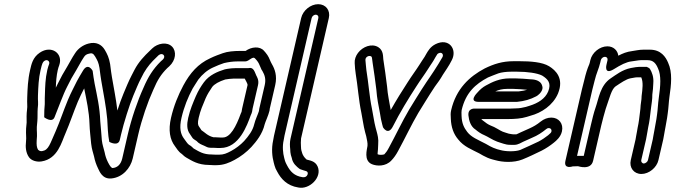

<svg xmlns="http://www.w3.org/2000/svg" viewBox="-20 -761 3222 916"><path d="M159.9 -242.9C163.8 -271.9 159.9 -279.8 161.1 -305.6C162.7 -347.3 164 -385.5 173.6 -427C181 -459 184.1 -465.2 191.9 -470.6C205.8 -480.1 218.6 -467.9 214.5 -456C211.6 -448 208.5 -439.6 205.6 -427C196 -385.5 195.4 -346.6 194.3 -311.4C192.5 -280 195.1 -271.8 192.4 -248.1C190.7 -232.8 191.7 -216.4 190.9 -201.5C190.9 -201.5 228.2 -172.6 240.1 -201.5C259.2 -247.8 280.6 -309.6 300.3 -347.3C318 -383.4 322.4 -390.6 343.9 -426.4C363.6 -459.8 364.1 -463.9 379.6 -487.4C386.1 -497.7 391.4 -501.8 404.3 -504.9C417.3 -508.6 424.7 -507.2 434 -491.2C445.5 -471.6 450.1 -463.1 454.6 -436.9C456.7 -423 457.7 -410.9 459.3 -401L463.3 -374.9C473.7 -313.2 485.9 -255.4 491.6 -192.7C493.8 -155.9 494.5 -119.4 501.4 -84.2C501.4 -84.2 543.9 -60.1 551.7 -94L557.5 -119C570 -173.5 598.5 -263.2 615.8 -304.3C626.8 -330.4 641.4 -366.3 652 -385.8L666.2 -413.3C685 -445 701.3 -463.6 727.2 -488.3L736.7 -497.6C755.5 -512.8 773.6 -493.1 757.3 -477.3L747.5 -468.6C747.1 -468.2 746.5 -467.7 746.2 -467.3C710.5 -432 686.4 -393.7 664.5 -342.1C635.9 -279.4 607.3 -196.1 589.5 -119L563.2 -5C556.5 23.7 540.2 38.6 517.9 40.6C512.5 41.1 505 33 495.2 13.3C487.2 -3.1 482.8 -15.6 479 -35.2C473.1 -60.6 468.9 -67.4 465.9 -91.9C463.3 -122.8 461.3 -153.4 458.3 -183.1C456.1 -249 442.7 -305.4 431.5 -361.9C426.8 -384.5 425.7 -399.4 422 -423.1C422 -423.1 399.7 -466.2 374.7 -421.9C365.1 -404.9 353.2 -386.8 347.1 -374.1C333.6 -345.9 320.1 -322.7 304.1 -284.5C281.4 -229.5 266 -182.1 245.7 -135.2C218.4 -74.9 212.5 -45 181.4 -40.2C174.2 -39.1 168.5 -40.5 161.8 -46.4C155.1 -56.8 153.8 -70.6 155.1 -92.4C158.4 -121.2 154.7 -135.5 155.7 -155.9L158.3 -184.4C159.8 -199.8 158.5 -226.4 159.9 -242.9ZM107.1 -176.3 104.5 -148.1C102.9 -118.6 106.5 -106.4 104.1 -86.2C100.9 -59.5 103.2 -32.2 118.3 -10.9C129.8 5.4 155.1 12.7 177.8 9.2C256.4 -2.9 274 -84.5 292.3 -124.8C314.4 -176.2 329.5 -223 351.2 -275.5C361.9 -301 370.9 -318.2 381.6 -339.3C392.8 -283.1 405.2 -228.9 407 -169.7C407.9 -138.2 412.1 -108.1 414.8 -76.1C418.4 -45.7 423.6 -36 428.6 -14.9C432.8 6.4 438.8 23.8 447.9 42.7C454.5 55.7 467.8 94.2 510.9 90.4C564.5 85.6 602.4 41.7 613.2 -5L639.5 -119C656.4 -192.3 684.5 -273.8 711.1 -331.9C731.6 -380.6 749 -407.2 777.9 -436L787.5 -444.6C819.5 -474.3 822.6 -515.8 801.4 -538.1C777.4 -563.3 731.7 -554.8 705.8 -529.6L695.6 -519.7C668.2 -493.7 641.1 -465.4 621.7 -427.9L607.4 -400.2C594.5 -376 579.6 -339.1 568.9 -313.7C560 -292.5 550.6 -266.3 540 -233.7C533.5 -289.4 522.8 -341.3 514 -393.1L510.1 -418.4C509.2 -427.8 507.5 -440.8 505.4 -455.1C500.1 -486.1 491.8 -502.8 480.1 -522.8C464.7 -549.2 438 -562.8 402 -553.1C376.6 -546.5 352.6 -529.9 337.9 -506.6C320.8 -480.7 318.3 -473 300.9 -443.6C280 -408.7 273.4 -397.7 255.2 -360.7C252.4 -355.3 249.9 -350.3 246.3 -342.5C247.3 -370.5 249.2 -399.3 255.6 -427C257.9 -437 259.3 -440.5 262.7 -450C282.4 -506.6 224.9 -547.5 169.3 -509.4C136 -486.5 130 -454.8 123.6 -427C112.6 -379.5 111.4 -337.3 109.9 -296.4C108.4 -264.4 111.7 -257.2 109 -237.7C106.2 -218 106.8 -193.2 107.1 -176.3Z M1185.1 -243 1211 -355C1216.5 -379.2 1205.8 -394.3 1202.8 -400.5C1195.5 -415.8 1190.6 -441.9 1166.7 -436.3C1165.9 -436.1 1165.2 -436 1164.7 -436H1105.7C1092.9 -436 1074.8 -434.4 1064.9 -432.5L1054.5 -430.5C1053.5 -430.3 1052.1 -430 1051.3 -429.7C1018.9 -419.7 978.6 -403.6 952.6 -368.2C938.4 -348.7 926.3 -329.1 914.2 -301.9C900.4 -269 887.4 -240 877.9 -199C870.9 -168.3 870.8 -141.5 886.3 -121.3C889.8 -116.8 892.9 -110.1 898.9 -102.3C903.2 -96.8 913 -92 917.7 -88.4C928.8 -75.3 942.9 -70.6 953.5 -66C964.4 -60.6 971.7 -56 984.9 -56H997C1006.1 -55.3 1011.9 -55 1017.7 -55H1031.7C1121 -55 1158.9 -163.6 1176.4 -211.4C1179.2 -217.3 1181.2 -221.8 1182.6 -228C1183.8 -233.1 1184.1 -238.7 1185.1 -243ZM1161 -355 1135.1 -243C1133.8 -237.6 1133.4 -235 1132.4 -227.4C1132 -226.4 1129.7 -221.6 1128.8 -219.3C1106.2 -157 1078.9 -105 1043.2 -105H1029.2C1025.8 -105 1017.4 -106 1009.5 -106H999C970.6 -112.7 958.4 -128.6 940.8 -140C938.7 -143.1 935 -150 929.8 -156.7C924.2 -164 922.1 -173.8 927.9 -199C936.1 -234.5 946.5 -257.6 961 -292.1C970.2 -312.7 979.2 -326.5 992.5 -346.3C1002.6 -359.7 1025.3 -372.5 1054.6 -381.8C1064 -383.6 1084.8 -386 1094.1 -386H1147.6C1150.6 -379.6 1162.3 -360.9 1161 -355ZM989.5 -24C950.2 -24 930.8 -37.2 903.6 -52.7C899.4 -56.3 893.6 -64 881.4 -70.4C873.6 -76.2 868.4 -85.8 858.5 -98.7C841.4 -120.9 834.6 -149.9 845.9 -199C857.9 -250.8 877.1 -297.9 899.1 -338.6C904.8 -349.4 917.3 -366.2 926.1 -381.3C944.7 -405.9 969.5 -427 995.8 -438.8C1005.5 -443.4 1014.6 -447.4 1023.6 -450.9L1048.9 -460.1C1069.8 -464.9 1090.7 -468 1113 -468H1150C1168.8 -468 1185 -495.8 1197.4 -481.4L1204.5 -473.5C1213.8 -462.5 1216.7 -454.3 1223.5 -438.4C1226.3 -430.2 1229.4 -425.6 1231.9 -422.3C1243.1 -402.8 1249.5 -383.4 1243 -355L1217.1 -243C1216.2 -239 1215.6 -235.1 1215.3 -231C1211.5 -217.7 1197.6 -189 1192.9 -168.5C1185.8 -137.6 1165.8 -111.7 1144.7 -88.1C1127 -69.3 1105 -52.7 1082.9 -40.8C1060.9 -29 1047.2 -23 1024.3 -23H1010.3C1006.9 -23 998.1 -24 989.5 -24ZM1267.1 -243 1293 -355C1303.2 -399.2 1291 -431.6 1277.4 -454.8C1274.8 -459.2 1273.6 -461.5 1272.1 -464.9C1265.5 -480.2 1260.8 -493.9 1246.6 -510.5L1239.5 -518.6C1219.3 -542 1179.6 -538 1151.7 -518H1124.6C1096.6 -518 1065.2 -515.4 1042.8 -507.2L1015.2 -497.1C1003.4 -492.5 995 -488.9 983.1 -483.2C925 -456.7 886.6 -412.7 854.7 -353.4C830.4 -308.2 809.1 -256.2 795.9 -199C782.3 -139.8 790.2 -95.5 814.9 -63.3C822.6 -53.4 830.3 -37.8 847.7 -26.3C852.4 -23.2 856.7 -16 869.8 -8.6C895.7 6 924.2 25.7 977.1 26C984.6 26.5 993.5 27 998.8 27H1012.8C1047.3 27 1074.6 15 1099.1 1.8C1128.3 -13.8 1156.1 -35 1179.4 -59.9C1203.4 -86.5 1232.1 -121.9 1242.9 -168.5C1245.2 -178.3 1260.7 -210.8 1265.8 -233C1266.5 -236 1266.4 -239.9 1267.1 -243Z M1337.3 -114 1466.8 -675C1468.8 -683.6 1477.9 -691 1486.5 -691C1495.1 -691 1500.8 -683.6 1498.8 -675L1365.9 -99C1362.2 -83.2 1362.7 -63.5 1364.6 -49.2L1365.3 -36.1C1365.3 -35.3 1365.5 -34.3 1365.6 -33.7L1367.3 -23.7C1367.4 -22.9 1367.7 -21.8 1367.8 -21.2L1371.9 -7.9C1376.5 19.7 1396.5 34.7 1408 43.8C1409.5 45 1411.8 46.2 1413.3 46.7C1440 56.4 1444.5 54.3 1447.5 61.2C1449.1 65.2 1448.7 68.7 1446.9 72.6C1441.7 83.7 1432.9 85.7 1423.1 84.3C1384.3 78.5 1365 57.7 1349.5 28C1345.4 20 1341.4 12.9 1339.8 6.8L1336 -7.2C1329.7 -30.7 1326.5 -62.6 1333.5 -93C1335 -99.8 1335.6 -106.4 1337.3 -114ZM1416.8 -675 1287.3 -114C1285.5 -106.1 1284.5 -100.8 1283.2 -91.8C1274.2 -50.7 1278.5 -13 1286.1 15.2L1289.9 29.2C1292.6 39.4 1296.6 48.1 1302.9 58.6C1320.5 92.1 1349.5 125.2 1403.2 133.5C1455.1 144.9 1517.7 86 1495.6 33.8C1483.9 6.3 1456.8 4.7 1443 0.3C1431 -9.7 1424.3 -22 1421.9 -29.8L1417.8 -43.6L1416.5 -51.1L1415.8 -63.9C1415.2 -74.3 1414.8 -84.5 1416.3 -100.8L1548.8 -675C1557.2 -711.4 1534.4 -741 1498.1 -741C1461.7 -741 1425.2 -711.4 1416.8 -675Z M2034.1 -450.4C2039.8 -459.2 2044.9 -465.9 2048.9 -473.1L2057.2 -487.7C2067.2 -504.3 2066.5 -503.8 2072.3 -506.8C2088.1 -514.7 2097.6 -500.8 2090.9 -488.5C2079.4 -467.2 2065.5 -446.5 2050.3 -422.3C2039 -404.4 2026.6 -387.7 2014.2 -368.8C1997.7 -343.9 1983.4 -321.8 1965.1 -292L1932.9 -239.7C1896.9 -178.7 1868.1 -116.2 1834.8 -55.3C1826.9 -40.1 1820 -31.5 1813.6 -24.8C1807.6 -22.1 1790.8 -21.1 1783 -24.4C1779 -26.1 1783.6 -32.8 1784.3 -72.3C1786.8 -98.3 1781.1 -118.4 1777.1 -133.2L1771.7 -153.2C1764.8 -178.9 1760.8 -212.2 1754.2 -244.1C1742.6 -298.3 1737.8 -367.4 1728 -426.3C1726.5 -445.3 1724.3 -457.9 1723.4 -474.2C1722.2 -489.1 1740.1 -498.5 1750.8 -491.9C1755.4 -489.2 1754.2 -485.3 1757.9 -460C1764.6 -420.4 1769.8 -376.1 1775.4 -334.1C1778.7 -289.9 1785.7 -257.7 1792.8 -220.6C1796.4 -197.4 1798 -188 1803.4 -167.8L1807.2 -153.8C1807.2 -153.8 1831.2 -111.7 1854.7 -158.4C1887.2 -223 1927.9 -289.8 1966.8 -349.5C1984.9 -378.2 2004 -403.1 2023.3 -433.6ZM1992.3 -469.6 1981.3 -452.4C1963.9 -424.9 1944.5 -399.6 1924.9 -368.5C1898.1 -327.4 1870.7 -283.3 1844 -236C1837.5 -276.6 1829.6 -307.4 1826.6 -349.3C1826.5 -349.6 1826.5 -350.1 1826.4 -350.5C1820.7 -393.6 1815.8 -435.8 1808.7 -478.1C1807 -490.2 1810.3 -520.4 1784.5 -536.1C1753.1 -555.2 1710.3 -538.3 1687.9 -508.6C1677.2 -494.5 1670.8 -476.5 1672.2 -459.8C1673.2 -441.3 1674.4 -425.2 1677.1 -408.7C1686.6 -352.6 1691.3 -282.4 1703.8 -223.9C1709.9 -194.7 1713.8 -160.7 1721.8 -130.8L1727.1 -111.5C1730.4 -94.6 1734.7 -78.9 1733.2 -64.9C1731.5 -49.4 1713.4 5.3 1754.5 22.4C1777.4 31.9 1819.8 34.4 1847.3 4.5C1858.1 -6.3 1870.4 -23.7 1879.3 -40.7C1913.3 -102.9 1941.9 -164.8 1975.7 -222.3L2007.6 -274C2025.6 -303.3 2037.8 -322.2 2054.9 -348.2C2068.6 -366.1 2081.1 -383.7 2092.8 -404.4C2104.9 -423.5 2121.8 -446.1 2135.6 -474.2C2162.6 -525.9 2121.7 -582.3 2057.7 -550.3C2032.4 -537.6 2021.8 -517.4 2013.9 -504.3L2005.8 -490C2002.1 -484.6 1997.3 -477.3 1992.3 -469.6Z M2567.8 -337C2568.9 -341.9 2568.2 -347.5 2566.9 -350.6C2558.8 -383.9 2516.4 -382 2509.3 -382.8C2498.2 -384.3 2453.8 -387 2439.3 -387H2411.3C2363.3 -387 2328.5 -369.7 2298.3 -353.2C2283.2 -345 2270 -333.8 2256.9 -318.6C2256.9 -318.6 2212.9 -275 2263.5 -275L2444.5 -275C2445.3 -275 2446.4 -275.1 2447 -275.1C2481.4 -278.5 2510 -286.5 2538.5 -301.6C2546.2 -305.6 2563.6 -318.9 2567.8 -337ZM2494.7 -332.7C2484.1 -329.4 2472.1 -326.8 2454.8 -325L2343 -325C2359.1 -332 2375.9 -337 2399.8 -337H2427.8C2439.3 -337 2487.5 -334.1 2494.7 -332.7ZM2416.1 -243H2246.1C2246.1 -243 2211.1 -246.4 2214.8 -210.1C2217.3 -185.8 2225.3 -157.4 2248.9 -142.6C2261.3 -132.1 2274.7 -122.7 2291.9 -115.6C2304.9 -110.3 2330.8 -92.9 2351.8 -85.3C2357.5 -83.2 2362.9 -81.4 2367.5 -80L2383.3 -75C2392.5 -72.1 2400.8 -70 2416.2 -70H2435.2C2451.6 -70 2469.2 -81.7 2475.7 -84.6L2517.5 -103.4C2545.3 -114.8 2566.3 -129.1 2586.2 -145.3C2590.7 -148.9 2593.5 -150 2598.6 -150C2607.2 -150 2612.9 -142.6 2610.9 -134C2609.7 -128.8 2606.9 -125.3 2595 -115.7C2582.4 -105.4 2563.7 -93.1 2549.5 -85.8C2520.2 -71.6 2490.4 -58.4 2462 -45.7C2438.3 -36.8 2392.5 -37.7 2366.8 -45.2L2352 -49.1C2339.5 -53.2 2326.7 -58.3 2317.8 -63.4L2298.1 -74.5C2258.4 -95.3 2228.8 -106 2209.1 -131.7C2193.5 -151.9 2183.2 -172.8 2182 -207.8C2181.2 -220.4 2181.6 -229.6 2182.5 -235.9C2202 -318.9 2247.8 -359.5 2307.7 -391.3C2320.3 -397.3 2341.3 -404.3 2357.6 -411C2371.5 -415.9 2396.1 -419 2418.7 -419H2446.7C2496.2 -419 2542.6 -412.4 2566.3 -400.6C2594.4 -383.1 2611.4 -364.3 2595.3 -324.5C2580.7 -289.7 2546.6 -268.9 2507.4 -256.7L2488.7 -250.9C2473.4 -247 2457.4 -244 2442.3 -244C2433.7 -244 2424.8 -243 2416.1 -243ZM2610.2 -200C2592.7 -200 2574.3 -193.1 2559 -180.7C2541.7 -166.6 2525.6 -157.1 2506.1 -148.4L2463.7 -129.4C2453 -124.6 2448.2 -121.7 2443.2 -120H2428.9C2419.6 -120.9 2417.9 -121.5 2407.1 -123.4L2392.5 -128C2388.4 -129.3 2383.9 -130.8 2378.5 -132.7C2367.4 -136.7 2342.6 -154.7 2319.7 -162.6C2308.6 -167.3 2296.5 -175.5 2286.1 -184.3C2282.5 -187.4 2279.6 -188.3 2276.2 -193H2404.6C2435 -193 2467.5 -195.4 2492.8 -203.3L2511.5 -209.1C2561.9 -222.3 2618.1 -257.8 2642.4 -315.5C2671.6 -387.4 2631.3 -425.5 2599.6 -445C2567.2 -464.9 2511 -469 2458.3 -469H2430.3C2376.6 -469 2336.2 -455.7 2292.9 -434.7C2219.8 -396.2 2155.9 -337.4 2132.3 -235C2129.2 -221.7 2129.7 -210.7 2130.8 -194.2C2132.3 -154.4 2143.9 -121.6 2165.9 -95.9C2192.8 -61.4 2229.7 -48.4 2265.9 -29.5L2285.1 -18.6C2297.9 -11.4 2313.5 -4.6 2328.1 -0.7L2342.9 3.2C2376.6 12.8 2429.9 16.6 2472 -0.1C2502.6 -12.3 2533 -27.2 2564 -42.2C2584.9 -52.9 2605.1 -66.4 2622.2 -80.3C2634.1 -89.9 2654.7 -106.9 2660.9 -134C2669.3 -170.4 2646.5 -200 2610.2 -200Z M2733 -17.4 2806.1 -334C2809.3 -348 2813.6 -362 2816.8 -376C2825 -411.6 2836.7 -431.9 2843.9 -463L2846.4 -474C2848.4 -482.6 2857.5 -490 2866.1 -490C2874.7 -490 2880.4 -482.6 2878.4 -474L2873.1 -451C2873.1 -451 2861.3 -402.5 2907.7 -430.5C2925.6 -441.3 2938.9 -449.5 2953.8 -456.3C2974.2 -464.1 2975.8 -465.9 2993.1 -468.2C3010.5 -470.1 3026.4 -474 3037.4 -474H3069.4C3097 -474 3109.4 -458.4 3119.5 -434C3134.8 -401.8 3131.6 -352.5 3122.9 -293.8C3118.7 -263.8 3118.5 -240.8 3114.7 -214.8L3111.6 -192.7C3110.7 -186 3109.6 -180.1 3108.4 -175C3107 -168.8 3106.6 -163 3105 -156C3103.4 -149.2 3102.9 -142.6 3101.2 -135C3097.9 -121 3096.4 -105.5 3094.2 -96L3071.3 3C3069.6 10.6 3059.4 19 3051.6 19C3043.9 19 3037.5 10.6 3039.3 3L3062.2 -96C3065.4 -110.2 3067.1 -125.9 3069.2 -135C3070.6 -141.2 3071.8 -148.4 3072.4 -153.5C3079 -182.6 3081.2 -206.7 3084.1 -230.8L3086.3 -248.8C3087.9 -261.9 3092.7 -288.5 3092.1 -309.5C3094.5 -328 3096.5 -347.2 3096.8 -364.3C3099.4 -393.3 3090.5 -416.2 3080.9 -432C3078.9 -435.5 3071.4 -439.7 3065.5 -442H3029C3023.9 -442 3019.2 -441.6 3013.4 -440.6L2990.1 -436.6C2948.9 -428.7 2916.9 -402.7 2894.2 -387.7C2843 -354 2836.5 -290 2821.2 -247.1C2813 -224 2804.7 -189.5 2798.6 -163L2765 -17.4C2754.8 -17.7 2742.5 -17.7 2733 -17.4ZM3019.2 -135C3015.9 -120.9 3014.3 -105.2 3012.2 -96L2989.3 3C2981.1 38.6 3003.8 69 3040.1 69C3076.2 69 3113.1 38.7 3121.3 3L3144.2 -96C3147.5 -110.4 3149.1 -126 3151.2 -135C3153 -142.9 3154 -148.2 3155.3 -157.2C3156.8 -164 3157.7 -168.5 3158.7 -176.4C3160 -182.2 3161.4 -189.9 3162.4 -197.3L3165.5 -219.2C3169.9 -248.8 3170.1 -272.5 3173.7 -298.2C3182.4 -357.1 3188.9 -415.7 3167.4 -462C3156.1 -489.1 3133.2 -524 3081 -524H3049C3028.5 -524 3011.1 -519.2 2998.5 -517.8C2967.9 -513.9 2951.7 -506.2 2929.8 -495.3C2927 -519.6 2907.5 -540 2877.7 -540C2841.3 -540 2804.8 -510.4 2796.4 -474L2793.9 -463C2792.9 -458.7 2791.9 -455.8 2791.5 -454.9C2781.2 -431.1 2774.9 -410.7 2766.9 -376.6C2763.3 -363.6 2759.3 -348 2756.1 -334L2677.6 6C2667.8 48.4 2712.2 32.8 2712.2 32.8C2719.3 32.8 2726 32.6 2737.6 32C2739.3 32.1 2798.8 53 2809.6 6L2848.6 -163C2854.2 -186.9 2863.1 -219.3 2869.7 -241.7C2889 -296.3 2897 -334.1 2916.4 -348.7C2941.8 -365.5 2966.8 -383.4 2988.1 -387.4L3010.6 -391.4C3013.2 -391.8 3015.9 -392 3017.5 -392H3039.3C3049.6 -369.3 3045.4 -336.6 3041 -302.5C3040.8 -301.4 3040.7 -299.5 3040.8 -298.1C3041.4 -287.2 3035.9 -265.4 3035.2 -241.9L3033.2 -225.2C3030.2 -200.5 3027.6 -176 3022.1 -152C3020.8 -146.4 3020.6 -141.4 3019.2 -135Z"/></svg>

Font: HoneyBee
Style: StrIt
Weight: 700
Foundry: Cannot Into Space Fonts
Version: Version 0.89